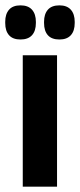

<svg xmlns="http://www.w3.org/2000/svg" viewBox="-28 -697 300 717"><path d="M185 0H57V-490.5H185ZM48.5 -549.5Q20 -549.5 5.8 -565.5Q-8.5 -581.5 -8.5 -611V-615.5Q-8.5 -644.5 5.8 -660.8Q20 -677 48.5 -677Q77 -677 91.5 -660.8Q106 -644.5 106 -615.5V-611Q106 -581.5 91.5 -565.5Q77 -549.5 48.5 -549.5ZM194 -549.5Q165 -549.5 150.8 -565.5Q136.5 -581.5 136.5 -611V-615.5Q136.5 -644.5 150.8 -660.8Q165 -677 194 -677Q222 -677 236.5 -660.8Q251 -644.5 251 -615.5V-611Q251 -581.5 236.5 -565.5Q222 -549.5 194 -549.5Z"/></svg>

Font: Anek Malayalam Medium SemiBold
Style: Regular
Weight: 600
Version: Version 1.003